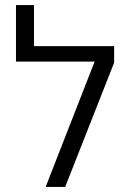

<svg xmlns="http://www.w3.org/2000/svg" viewBox="-20 -737 516 757"><path d="M114 -555H430V-490L237 0H160L353 -494H43V-717H114Z"/></svg>

Font: Assistant
Style: Regular
Weight: 400
Designer: Hebrew By Ben Nathan, Latin by Paul Hunt
Version: Version 2.001;PS 002.001;hotconv 1.0.88;makeotf.lib2.5.64775